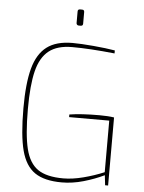

<svg xmlns="http://www.w3.org/2000/svg" viewBox="-61 -967 763 1020"><g transform="rotate(5 321.0 -457.0)"><path d="M70 -370Q70 -503 91.5 -582.5Q113 -662 163 -700Q213 -738 300 -738Q344 -738 412 -732Q480 -726 527 -718V-702Q394 -716 300 -716Q221 -716 176 -680.5Q131 -645 112.5 -570Q94 -495 94 -368Q94 -230 112.5 -155.5Q131 -81 177.5 -49Q224 -17 313 -17Q362 -17 420 -32Q478 -47 530 -69V-344H316V-358Q378 -368 476 -368Q522 -368 554 -363V0H538L532 -53Q482 -29 423 -12Q364 5 307 5Q214 5 163 -30Q112 -65 91 -145Q70 -225 70 -370ZM312 -845V-907Q312 -919 324 -919H335Q347 -919 347 -907V-845Q347 -833 335 -833H324Q319 -833 315.5 -836.5Q312 -840 312 -845Z"/></g></svg>

Font: Exo Thin
Style: Regular
Weight: 250
Designer: Natanael Gama
Foundry: Natanael Gama
Version: Version 1.500; ttfautohint (v1.6)